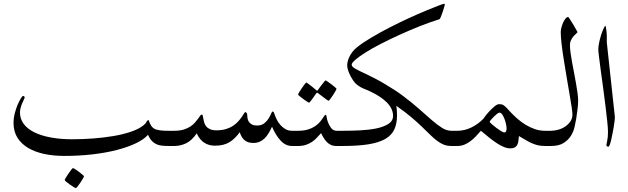

<svg xmlns="http://www.w3.org/2000/svg" viewBox="-20 -774 3332 1018"><path d="M900.9 0H875.5Q855 0 838.6 -1.7Q822.3 -3.4 809.1 -9.5Q795.9 -15.6 784.9 -27.1Q773.9 -38.6 764.6 -59.1Q743.2 -34.7 700.7 -14.4Q658.2 5.9 600.1 21Q542 36.1 470.7 44.4Q399.4 52.7 320.8 52.7Q264.2 52.7 215.3 42.5Q166.5 32.2 129.9 10.7Q93.3 -10.7 72.5 -43.7Q51.8 -76.7 51.8 -122.6Q51.8 -147.5 58.3 -173.1Q64.9 -198.7 73.7 -219.2Q82.5 -239.7 90.8 -252.7Q99.1 -265.6 102.1 -265.6Q104 -265.6 107.4 -263.7Q110.8 -261.7 110.8 -257.3Q110.8 -254.9 106.9 -246.6Q103 -238.3 98.1 -227.5Q93.3 -216.8 89.6 -203.1Q85.9 -189.5 85.9 -176.8Q85.9 -144 105.5 -117.4Q125 -90.8 161.4 -72.8Q197.8 -54.7 248.8 -45.2Q299.8 -35.6 362.8 -35.6Q417 -35.6 473.1 -39.8Q529.3 -43.9 580.1 -52.5Q630.9 -61 672.6 -75Q714.4 -88.9 739.3 -108.4Q752 -118.2 756.6 -127.7Q761.2 -137.2 767.1 -137.2Q768.6 -137.2 770 -132.3Q771.5 -127.4 774.4 -120.8Q777.3 -114.3 781.7 -107.2Q786.1 -100.1 793.5 -94.7Q799.8 -89.4 809.1 -86.9Q818.4 -84.5 829.3 -82.8Q840.3 -81.1 852.1 -80.8Q863.8 -80.6 875.5 -80.6H900.9Q911.6 -80.6 918 -76.9Q924.3 -73.2 927.5 -67.9Q930.7 -62.5 931.4 -55.4Q932.1 -48.3 932.1 -40.5Q932.1 -32.7 931.4 -25.6Q930.7 -18.6 927.5 -12.9Q924.3 -7.3 918.2 -3.7Q912.1 0 900.9 0ZM425.3 160.6Q425.3 163.1 419.4 173.1Q413.6 183.1 406.2 194.3Q398.9 205.6 391.4 214.6Q383.8 223.6 381.3 223.6Q379.9 223.6 370.6 217.8Q361.3 211.9 350.8 204.6Q340.3 197.3 331.8 190.2Q323.2 183.1 323.2 180.2Q323.2 177.7 329.3 167.7Q335.4 157.7 343 146.5Q350.6 135.3 357.7 126.2Q364.7 117.2 366.7 117.2Q369.1 117.2 378.9 123.3Q388.7 129.4 398.9 137.2Q409.2 145 417.2 152.1Q425.3 159.2 425.3 160.6Z M1552.2 0H1528.3Q1494.1 0 1467.8 -28.6Q1441.4 -57.1 1422.4 -102.1Q1413.6 -83.5 1404.3 -67.9Q1395 -52.2 1383.1 -40.5Q1371.1 -28.8 1356.4 -22.5Q1341.8 -16.1 1323.7 -16.1Q1306.2 -16.1 1294.4 -20.5Q1282.7 -24.9 1274.4 -32.7Q1266.1 -40.5 1260.5 -50.8Q1254.9 -61 1251 -72.8Q1226.6 -38.6 1196.5 -20Q1166.5 -1.5 1119.1 -1.5Q1088.4 -1.5 1064 -16.6Q1039.6 -31.7 1022.9 -66.9Q998.5 -30.3 968.3 -15.1Q938 0 904.3 0H880.4Q868.2 0 861.1 -3.7Q854 -7.3 850.6 -12.9Q847.2 -18.6 846.2 -25.6Q845.2 -32.7 845.2 -40.5Q845.2 -48.3 846.2 -55.4Q847.2 -62.5 850.6 -67.9Q854 -73.2 861.1 -76.9Q868.2 -80.6 880.4 -80.6H904.3Q932.6 -80.6 953.4 -86.9Q974.1 -93.3 988.8 -102.8Q1003.4 -112.3 1013.2 -123.5Q1022.9 -134.8 1029.8 -144Q1036.6 -153.3 1041 -159.9Q1045.4 -166.5 1049.3 -166.5Q1053.7 -166.5 1055.2 -160.2Q1056.6 -153.8 1058.1 -144.5Q1059.6 -135.3 1062.5 -124.8Q1065.4 -114.3 1072.8 -104.7Q1080.1 -95.2 1093.3 -89.1Q1106.4 -83 1128.4 -83Q1157.2 -83 1179.4 -90.1Q1201.7 -97.2 1217.3 -108.2Q1232.9 -119.1 1243.9 -131.3Q1254.9 -143.6 1262.2 -154.5Q1269.5 -165.5 1273.9 -172.6Q1278.3 -179.7 1281.2 -179.7Q1283.2 -179.7 1287.1 -175.8Q1291 -171.9 1291 -162.6Q1291 -153.8 1293 -144Q1294.9 -134.3 1300.8 -126.5Q1306.6 -118.7 1316.7 -113.5Q1326.7 -108.4 1342.8 -108.4Q1366.2 -108.4 1380.6 -119.9Q1395 -131.3 1403.8 -145.3Q1412.6 -159.2 1417.2 -170.9Q1421.9 -182.6 1425.8 -182.6Q1429.7 -182.6 1431.6 -179Q1433.6 -175.3 1436 -167.5Q1439.5 -156.7 1446.5 -141.8Q1453.6 -127 1464.8 -113.5Q1476.1 -100.1 1491.9 -90.3Q1507.8 -80.6 1528.3 -80.6H1552.2Q1564.5 -80.6 1571.5 -76.9Q1578.6 -73.2 1582 -67.9Q1585.4 -62.5 1586.4 -55.4Q1587.4 -48.3 1587.4 -40.5Q1587.4 -32.7 1586.4 -25.6Q1585.4 -18.6 1582 -12.9Q1578.6 -7.3 1571.5 -3.7Q1564.5 0 1552.2 0Z M1789.6 0H1764.2Q1746.1 0 1733.9 -5.9Q1721.7 -11.7 1711.4 -22.5Q1704.1 -30.3 1695.8 -43.5Q1687.5 -56.6 1682.6 -68.4Q1670.9 -55.7 1659.4 -43.2Q1647.9 -30.8 1633.5 -21.2Q1619.1 -11.7 1601.6 -5.9Q1584 0 1560.1 0H1536.1Q1523.9 0 1516.8 -3.7Q1509.8 -7.3 1506.3 -12.9Q1502.9 -18.6 1502 -25.6Q1501 -32.7 1501 -40.5Q1501 -48.3 1502 -55.4Q1502.9 -62.5 1506.3 -67.9Q1509.8 -73.2 1516.8 -76.9Q1523.9 -80.6 1536.1 -80.6H1560.1Q1588.9 -80.6 1610.4 -86.7Q1631.8 -92.8 1647 -102.5Q1662.1 -112.3 1671.9 -122.8Q1681.6 -133.3 1688.2 -143.1Q1694.8 -152.8 1699 -158.9Q1703.1 -165 1706.5 -165Q1710.4 -165 1711.7 -154.1Q1712.9 -143.1 1717.8 -129.4Q1720.2 -121.6 1724.6 -113Q1729 -104.5 1734.4 -96.9Q1739.7 -89.4 1747.3 -85Q1754.9 -80.6 1764.2 -80.6H1789.6Q1801.8 -80.6 1808.8 -76.9Q1815.9 -73.2 1819.6 -67.9Q1823.2 -62.5 1824.2 -55.4Q1825.2 -48.3 1825.2 -40.5Q1825.2 -32.7 1824.2 -25.6Q1823.2 -18.6 1819.6 -12.9Q1815.9 -7.3 1808.8 -3.7Q1801.8 0 1789.6 0ZM1764.2 -303.2Q1764.2 -300.8 1758.3 -290.5Q1752.4 -280.3 1745.1 -269Q1737.8 -257.8 1731 -248.8Q1724.1 -239.7 1721.7 -239.7Q1720.2 -239.7 1711.7 -245.8Q1703.1 -252 1692.9 -259.8Q1681.2 -268.1 1666.5 -279.8Q1664.1 -282.2 1661.6 -282.2Q1659.7 -282.2 1657.2 -279.8Q1647.5 -265.6 1639.6 -254.4Q1632.3 -244.6 1626.5 -237.1Q1620.6 -229.5 1618.7 -229.5Q1616.7 -229.5 1607.4 -235.6Q1598.1 -241.7 1587.6 -249.3Q1577.1 -256.8 1568.8 -263.9Q1560.5 -271 1560.5 -272.9Q1560.5 -275.4 1566.7 -285.6Q1572.8 -295.9 1580.6 -307.1Q1588.4 -318.4 1595.2 -327.4Q1602.1 -336.4 1603 -336.4Q1606.4 -336.4 1614.7 -329.8Q1623 -323.2 1632.3 -316.4Q1643.1 -308.1 1655.8 -296.9Q1659.7 -293 1661.6 -293Q1663.6 -293 1666.5 -298.3Q1676.3 -312 1684.6 -322.8Q1691.9 -331.5 1698 -339.6Q1704.1 -347.7 1705.6 -347.7Q1707.5 -347.7 1717.3 -341.3Q1727.1 -335 1737.3 -326.9Q1747.6 -318.8 1755.9 -311.8Q1764.2 -304.7 1764.2 -303.2Z M2397.9 0H2373Q2350.6 0 2332.3 -7.3Q2314 -14.6 2295.9 -28.6Q2277.8 -42.5 2258.3 -61.8Q2238.8 -81.1 2213.9 -105Q2189 -128.9 2156.7 -156Q2124.5 -183.1 2081.1 -212.9Q2083.5 -202.1 2084.2 -186.5Q2085 -170.9 2085 -162.6Q2085 -118.7 2070.8 -87.9Q2056.6 -57.1 2023.2 -37.6Q1989.7 -18.1 1934.3 -9Q1878.9 0 1796.4 0H1772.5Q1760.3 0 1753.2 -3.7Q1746.1 -7.3 1742.7 -12.9Q1739.3 -18.6 1738.3 -25.6Q1737.3 -32.7 1737.3 -40.5Q1737.3 -48.3 1738.3 -55.4Q1739.3 -62.5 1742.7 -67.9Q1746.1 -73.2 1753.2 -76.9Q1760.3 -80.6 1772.5 -80.6H1796.4Q1841.3 -80.6 1888.7 -82.8Q1936 -85 1975.1 -93Q2014.2 -101.1 2039.1 -116.9Q2064 -132.8 2064 -159.7Q2064 -180.2 2054.7 -198.5Q2045.4 -216.8 2030 -231.9Q2014.6 -247.1 1995.8 -259.5Q1977.1 -272 1957 -282.2Q1932.6 -294.9 1911.6 -302.7Q1890.6 -310.5 1869.6 -327.6Q1862.3 -333.5 1854.2 -345Q1846.2 -356.4 1838.6 -370.8Q1831.1 -385.3 1825.9 -400.1Q1820.8 -415 1820.8 -427.7Q1820.8 -436 1823.5 -447.8Q1826.2 -459.5 1832.3 -472.4Q1838.4 -485.4 1848.6 -498.8Q1858.9 -512.2 1873.5 -523.9Q1906.2 -549.8 1952.4 -576.9Q1998.5 -604 2048.6 -629.6Q2098.6 -655.3 2148.2 -678Q2197.8 -700.7 2238 -717.3Q2278.3 -733.9 2304.2 -743.9Q2330.1 -753.9 2333.5 -753.9Q2338.9 -753.9 2338.4 -750Q2338.4 -748 2335 -735.8Q2331.5 -723.6 2326.9 -710Q2322.3 -696.3 2317.4 -684.6Q2312.5 -672.9 2310.5 -672.4Q2257.8 -655.8 2202.6 -633.8Q2147.5 -611.8 2095.7 -588.1Q2043.9 -564.5 1998 -540.8Q1952.1 -517.1 1918.2 -495.8Q1884.3 -474.6 1864.5 -457.5Q1844.7 -440.4 1844.7 -430.7Q1844.7 -420.4 1865.2 -408.9Q1885.7 -397.5 1915 -384.3Q1941.9 -371.6 1969.5 -357.2Q1997.1 -342.8 2022.7 -327.4Q2048.3 -312 2072.3 -296.6Q2096.2 -281.2 2116.7 -265.6Q2165 -229.5 2202.1 -196.3Q2239.3 -163.1 2269.3 -137.2Q2299.3 -111.3 2324 -95.9Q2348.6 -80.6 2373 -80.6H2397.9Q2410.2 -80.6 2417.2 -76.9Q2424.3 -73.2 2427.7 -67.9Q2431.2 -62.5 2432.1 -55.4Q2433.1 -48.3 2433.1 -40.5Q2433.1 -32.7 2432.1 -25.6Q2431.2 -18.6 2427.7 -12.9Q2424.3 -7.3 2417.2 -3.7Q2410.2 0 2397.9 0Z M2892.6 0H2868.7Q2847.2 0 2829.6 -4.4Q2812 -8.8 2795.9 -16.4Q2779.8 -23.9 2764.2 -33.4Q2748.5 -43 2731.4 -52.7Q2730 -39.1 2728.5 -26.9Q2727.1 -14.6 2722.7 -6.1Q2718.3 2.4 2709.5 7.6Q2700.7 12.7 2686 12.7Q2669.4 12.7 2651.1 5.1Q2632.8 -2.4 2613.3 -15.4Q2593.8 -28.3 2572.8 -45.2Q2551.8 -62 2529.8 -80.6Q2516.1 -64.9 2502.4 -50.5Q2488.8 -36.1 2473.6 -24.9Q2458.5 -13.7 2441.7 -6.8Q2424.8 0 2404.8 0H2380.9Q2368.7 0 2361.6 -3.7Q2354.5 -7.3 2351.1 -12.9Q2347.7 -18.6 2346.7 -25.6Q2345.7 -32.7 2345.7 -40.5Q2345.7 -48.3 2346.7 -55.4Q2347.7 -62.5 2351.1 -67.9Q2354.5 -73.2 2361.6 -76.9Q2368.7 -80.6 2380.9 -80.6H2404.8Q2443.4 -80.6 2479.7 -98.4Q2516.1 -116.2 2543.5 -145Q2543.9 -146.5 2553.2 -158.7Q2562.5 -170.9 2575.4 -184.8Q2588.4 -198.7 2602.3 -210.2Q2616.2 -221.7 2626.5 -221.7Q2634.3 -221.7 2639.4 -220.7Q2644.5 -219.7 2650.4 -215.8Q2656.2 -211.9 2664.3 -203.9Q2672.4 -195.8 2685.1 -181.6Q2701.7 -163.6 2722.2 -145.5Q2742.7 -127.4 2766.1 -113Q2789.6 -98.6 2815.4 -89.6Q2841.3 -80.6 2868.7 -80.6H2892.6Q2904.8 -80.6 2911.9 -76.9Q2918.9 -73.2 2922.6 -67.9Q2926.3 -62.5 2927.2 -55.4Q2928.2 -48.3 2928.2 -40.5Q2928.2 -32.7 2927.2 -25.6Q2926.3 -18.6 2922.6 -12.9Q2918.9 -7.3 2911.9 -3.7Q2904.8 0 2892.6 0ZM2666 -92.3Q2666 -101.1 2663.1 -115.2Q2660.2 -129.4 2655 -143.1Q2649.9 -156.7 2643.1 -166.7Q2636.2 -176.8 2628.9 -176.8Q2623 -176.8 2614.5 -169.7Q2606 -162.6 2597.2 -154.1Q2588.4 -145.5 2582.3 -137.9Q2576.2 -130.4 2576.2 -129.4Q2576.2 -125.5 2586.9 -116Q2597.7 -106.4 2611.1 -96.4Q2624.5 -86.4 2636.7 -79.1Q2648.9 -71.8 2652.8 -71.8Q2661.6 -71.8 2663.8 -78.9Q2666 -85.9 2666 -92.3Z M3045.4 -239.3Q3045.4 -229.5 3044.4 -216.8Q3043.5 -204.1 3041.7 -191.4Q3040 -178.7 3038.1 -166.3Q3036.1 -153.8 3035.2 -144.5Q3031.7 -126 3026.4 -101.1Q3021 -76.2 3007.1 -54Q2993.2 -31.7 2968.3 -15.9Q2943.4 0 2900.9 0H2877Q2864.7 0 2857.7 -3.7Q2850.6 -7.3 2847.2 -12.9Q2843.8 -18.6 2842.8 -25.6Q2841.8 -32.7 2841.8 -40.5Q2841.8 -48.3 2842.8 -55.4Q2843.8 -62.5 2847.2 -67.9Q2850.6 -73.2 2857.7 -76.9Q2864.7 -80.6 2877 -80.6H2900.9Q2918.5 -80.6 2938.7 -85.9Q2959 -91.3 2975.6 -102.3Q2992.2 -113.3 3003.7 -129.4Q3015.1 -145.5 3015.1 -166.5Q3015.1 -178.7 3010.5 -209.2Q3005.9 -239.7 2998.8 -280.3Q2991.7 -320.8 2983.9 -367.7Q2976.1 -414.6 2969 -459Q2961.9 -503.4 2957.5 -541.7Q2953.1 -580.1 2953.1 -604.5Q2953.1 -614.3 2956.5 -627.7Q2960 -641.1 2965.6 -653.8Q2971.2 -666.5 2978.3 -675.3Q2985.4 -684.1 2993.2 -684.1Q2993.7 -684.1 3001.7 -672.1Q3009.8 -660.2 3018.6 -645.3Q3027.3 -630.4 3034.7 -617.4Q3042 -604.5 3042 -603.5Q3042 -602.1 3035.9 -596.9Q3029.8 -591.8 3022 -583Q3014.2 -574.2 3008.1 -562Q3002 -549.8 3002 -534.2Q3002 -516.6 3005.1 -493.7Q3008.3 -470.7 3013.2 -443.8Q3018.1 -417 3023.7 -388.4Q3029.3 -359.9 3033.9 -332.8Q3038.6 -305.7 3042 -281.5Q3045.4 -257.3 3045.4 -239.3Z M3240.2 -153.3Q3240.2 -147.9 3238.8 -134.3Q3237.3 -120.6 3234.4 -103.3Q3231.4 -85.9 3227.8 -66.9Q3224.1 -47.9 3220.5 -32.2Q3216.8 -16.6 3212.9 -6.3Q3209 3.9 3206.1 3.9Q3195.3 3.9 3195.3 -6.3Q3195.3 -9.8 3199.5 -28.1Q3203.6 -46.4 3203.6 -75.2Q3203.6 -93.3 3199.7 -130.1Q3195.8 -167 3190.2 -212.6Q3184.6 -258.3 3178 -307.4Q3171.4 -356.4 3165.5 -398.9Q3159.7 -441.4 3156 -472.4Q3152.3 -503.4 3152.3 -512.2Q3152.3 -526.9 3156.7 -548.1Q3161.1 -569.3 3167.2 -588.6Q3173.3 -607.9 3179.9 -622.1Q3186.5 -636.2 3189.9 -637.2Q3191.4 -635.3 3192.6 -628.9Q3193.8 -622.6 3194.8 -614.7Q3195.8 -606.9 3196.5 -598.9Q3197.3 -590.8 3197.3 -585.9V-549.3Z"/></svg>

Font: Accordance
Style: Regular
Weight: 400
Version: Version 1.1 (build May 11, 2018) Miklal Software Solutions, 